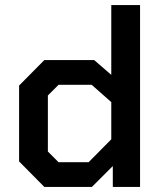

<svg xmlns="http://www.w3.org/2000/svg" viewBox="-20 -734 635 754"><path d="M55 -100V-398L154 -498H350L417 -440V-714H530V0H423V-82L341 0H154ZM328 -97 417 -187V-333L340 -401H210L168 -359V-139L210 -97Z"/></svg>

Font: Chakra Petch SemiBold
Style: Regular
Weight: 600
Designer: Katatrad Aksorn Co.,Ltd.
Foundry: Cadson Demak Co.,Ltd.
Version: Version 1.000; ttfautohint (v1.6)